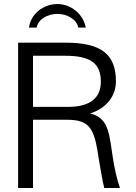

<svg xmlns="http://www.w3.org/2000/svg" viewBox="-20 -934 674 954"><path d="M303 -657C432 -657 481 -618 481 -528C481 -448 428 -403 319 -403H144V-657ZM313 -339C417 -339 445 -302 465 -182L471 -143C482 -80 489 -35 498 0H576C563 -36 548 -98 540 -155L531 -215C520 -284 509 -353 427 -370C508 -395 556 -457 556 -529C556 -664 484 -722 306 -722H70V0H144V-339ZM406 -797C395 -862 334 -914 265 -914C194 -914 132 -863 124 -797H162C170 -839 217 -865 266 -865C313 -865 361 -838 369 -797Z"/></svg>

Font: Perun Light
Style: Regular
Weight: 300
Foundry: Copyright (c) Stefan Peev, Context Ltd, 2016
Version: Version 1.089